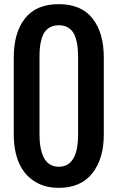

<svg xmlns="http://www.w3.org/2000/svg" viewBox="-20 -904 571 933"><path d="M484.4 -250Q484.4 -132.3 428.5 -61.8Q372.6 8.8 265.6 8.8Q194.3 8.8 144.3 -24.9Q94.2 -58.6 70.6 -116Q46.9 -173.3 46.9 -250V-625Q46.9 -745.6 101.6 -814.7Q156.2 -883.8 265.6 -883.8Q374.5 -883.8 429.4 -814.5Q484.4 -745.1 484.4 -625ZM171.9 -250Q171.9 -219.2 176 -193.4Q180.2 -167.5 190.2 -144Q200.2 -120.6 219.2 -107.2Q238.3 -93.8 265.6 -93.8Q359.4 -93.8 359.4 -250V-625Q359.4 -651.4 357.4 -672.1Q355.5 -692.9 349.4 -714.1Q343.3 -735.4 333.3 -749.5Q323.2 -763.7 306.2 -772.5Q289.1 -781.2 265.6 -781.2Q242.2 -781.2 225.1 -772.5Q208 -763.7 198 -749.5Q188 -735.4 181.9 -714.1Q175.8 -692.9 173.8 -672.1Q171.9 -651.4 171.9 -625Z"/></svg>

Font: OswaldRegular
Style: Regular
Weight: 400
Designer: vernon adams
Foundry: vernon adams
Version: Version 1.000